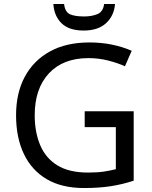

<svg xmlns="http://www.w3.org/2000/svg" viewBox="-20 -938 768 968"><path d="M407 -377H654V-27Q596 -8 537 1Q478 10 403 10Q292 10 216 -34.5Q140 -79 100.5 -161.5Q61 -244 61 -357Q61 -469 105 -551Q149 -633 231.5 -678.5Q314 -724 431 -724Q491 -724 544.5 -713Q598 -702 644 -682L610 -604Q572 -621 524.5 -633Q477 -645 426 -645Q298 -645 226.5 -568Q155 -491 155 -357Q155 -272 182.5 -206.5Q210 -141 269 -104.5Q328 -68 424 -68Q471 -68 504 -73Q537 -78 564 -85V-297H407ZM560 -918Q555 -858 514.5 -821Q474 -784 402 -784Q328 -784 290.5 -820.5Q253 -857 249 -918H303Q308 -877 333 -866Q358 -855 404 -855Q443 -855 471.5 -867Q500 -879 505 -918Z"/></svg>

Font: Noto Sans Vai
Style: Regular
Weight: 400
Designer: Monotype Design Team
Foundry: Monotype Imaging Inc.
Version: Version 2.001; ttfautohint (v1.8.4.7-5d5b)